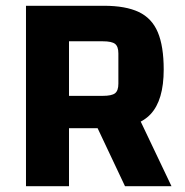

<svg xmlns="http://www.w3.org/2000/svg" viewBox="-20 -645 642 665"><path d="M219 -201V0H70V-625H340Q415 -625 460.5 -603.5Q506 -582 526.5 -533.5Q547 -485 547 -404Q547 -298 501.5 -249.5Q456 -201 355 -201ZM219 -313H336Q367 -313 378.5 -322Q390 -331 390 -355V-460Q390 -484 378.5 -493Q367 -502 336 -502H219ZM434 -294 574 0H413L302 -235Z"/></svg>

Font: Changa SemiBold
Style: Regular
Weight: 600
Designer: Eduardo Rodriguez Tunni
Foundry: Eduardo Rodriguez Tunni
Version: Version 3.002; ttfautohint (v1.8.2)